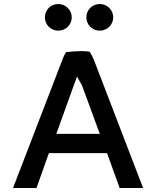

<svg xmlns="http://www.w3.org/2000/svg" viewBox="-20 -948 780 958"><path d="M204 -861C204 -825 233 -795 271 -795C308 -795 338 -825 338 -861C338 -898 308 -928 271 -928C233 -928 204 -899 204 -861ZM411 -861C411 -825 440 -795 478 -795C515 -795 545 -825 545 -861C545 -898 515 -928 478 -928C440 -928 411 -899 411 -861ZM694 -10 449 -648C443 -663 436 -677 427 -690C415 -692 398 -693 384 -693C357 -692 333 -691 310 -688C299 -673 292 -651 284 -631L45 -10H162L224 -184H514L577 -10ZM261 -280 364 -566 389 -522 478 -280Z"/></svg>

Font: Bluebird
Style: Li
Weight: 300
Designer: Jasper
Foundry: Cannot Into Space Fonts
Version: Version 0.98